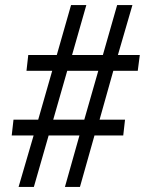

<svg xmlns="http://www.w3.org/2000/svg" viewBox="-20 -734 569 754"><path d="M53 0 112 -202H26L33 -264H130L185 -456H84L91 -518H203L259 -714H319L263 -518H384L440 -714H500L443 -518H529L521 -456H425L371 -264H471L464 -202H351L294 0H235L292 -202H171L113 0ZM189 -264H311L366 -456H244Z"/></svg>

Font: Noto Serif SemiCondensed Medium
Style: Italic
Weight: 500
Width: 4
Italic angle: -12°
Designer: Monotype Design Team
Foundry: Monotype Imaging Inc.
Version: Version 2.013